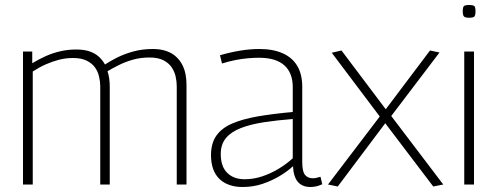

<svg xmlns="http://www.w3.org/2000/svg" viewBox="-20 -738 1988 768"><path d="M72 0V-532H109V-485Q135 -501 163 -513.5Q191 -526 221.5 -533Q252 -540 285 -540Q316 -540 338 -532.5Q360 -525 375 -511.5Q390 -498 400 -480Q421 -494 449 -508Q477 -522 513 -532Q549 -542 591 -542Q622 -542 645 -534Q668 -526 683.5 -512Q699 -498 708.5 -480Q718 -462 722 -441.5Q726 -421 726 -400V0H687V-393Q687 -412 682.5 -432Q678 -452 666.5 -469Q655 -486 633.5 -497Q612 -508 578 -508Q543 -508 512.5 -499.5Q482 -491 456 -478Q430 -465 410 -453Q415 -438 417 -423Q419 -408 419 -393V0H381V-392Q381 -410 376.5 -430.5Q372 -451 360.5 -467.5Q349 -484 327.5 -495Q306 -506 272 -506Q243 -506 216 -499Q189 -492 163 -480.5Q137 -469 111 -452V0Z M824 -117Q824 -165 845.5 -195.5Q867 -226 909 -244Q951 -262 1011.5 -272.5Q1072 -283 1151 -290V-390Q1151 -446 1117.5 -476.5Q1084 -507 1016 -507Q996 -507 972.5 -505Q949 -503 923 -498Q897 -493 868 -484L860 -517Q901 -529 941 -535.5Q981 -542 1017 -542Q1072 -542 1110.5 -525Q1149 -508 1169 -474.5Q1189 -441 1189 -390V-90Q1189 -52 1200 -38.5Q1211 -25 1231 -25Q1238 -25 1245.5 -26.5Q1253 -28 1262 -31L1269 -1Q1256 5 1244.5 7.5Q1233 10 1222 10Q1189 10 1171.5 -10.5Q1154 -31 1152 -73Q1129 -52 1098 -33.5Q1067 -15 1030 -2.5Q993 10 950 10Q921 10 898 2Q875 -6 858.5 -21.5Q842 -37 833 -61Q824 -85 824 -117ZM863 -122Q863 -72 889 -46.5Q915 -21 959 -21Q993 -21 1027 -32Q1061 -43 1093 -62Q1125 -81 1151 -105V-262Q1088 -257 1035.5 -249Q983 -241 944 -226Q905 -211 884 -186Q863 -161 863 -122Z M1292 0 1499 -272 1307 -527 1346 -536 1523 -301 1700 -536 1738 -528 1545 -274 1753 0 1713 8 1521 -245 1331 8Z M1856 -667Q1841 -667 1836 -672Q1831 -677 1831 -693Q1831 -709 1835.5 -713.5Q1840 -718 1856 -718Q1873 -718 1877.5 -713.5Q1882 -709 1882 -693Q1882 -677 1877.5 -672Q1873 -667 1856 -667ZM1837 0V-532H1876V0Z"/></svg>

Font: Georama ExtraLight
Style: Regular
Weight: 250
Version: Version 1.001